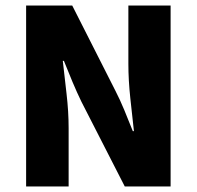

<svg xmlns="http://www.w3.org/2000/svg" viewBox="-20 -671 709 691"><path d="M74 0V-651H240L395 -345Q412 -312 427.5 -274.5Q443 -237 458 -199H462Q456 -252 449 -317.5Q442 -383 442 -441V-651H594V0H429L273 -305Q257 -338 241 -376Q225 -414 210 -452H206Q212 -398 219.5 -333.5Q227 -269 227 -210V0Z"/></svg>

Font: Source Sans 3 ExtraBold
Style: Regular
Weight: 800
Designer: Paul D. Hunt
Foundry: Adobe
Version: Version 3.052;hotconv 1.1.0;makeotfexe 2.6.0